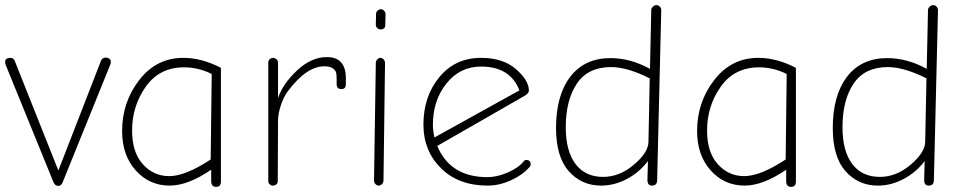

<svg xmlns="http://www.w3.org/2000/svg" viewBox="-35 -719 3772 750"><path d="M174 -7 -13 -466Q-15 -472 -15 -476Q-15 -493 6 -493Q18 -493 23 -480L193 -53L360 -483Q365 -494 378 -494Q386 -494 392 -489.5Q398 -485 398 -478Q398 -472 396 -467L209 -5Q204 7 192 7Q180 7 174 -7Z M790 -12V-56Q699 6 628 6Q548 6 495 -53.5Q442 -113 442 -207Q442 -320 509 -406.5Q576 -493 681 -493Q753 -493 828 -454V-10Q828 11 809 11Q790 11 790 -12ZM626 -31Q689 -31 788 -96L792 -430Q740 -456 684 -456Q588 -456 534.5 -380.5Q481 -305 481 -209Q481 -124 523 -77.5Q565 -31 626 -31Z M1031 6Q1024 6 1018.5 1Q1013 -4 1013 -11V-475Q1013 -482 1018.5 -487.5Q1024 -493 1031 -493Q1039 -493 1045 -487.5Q1051 -482 1051 -475V-336Q1070 -392 1125.5 -444Q1181 -496 1242 -496Q1316 -496 1316 -413V-390Q1316 -371 1299 -371Q1280 -371 1280 -391V-410Q1280 -426 1278 -435Q1276 -444 1265 -452Q1254 -460 1232 -460Q1162 -460 1089 -362Q1073 -341 1062 -307.5Q1051 -274 1051 -247L1050 -11Q1050 -4 1044.5 1Q1039 6 1031 6Z M1451 -604Q1444 -604 1438.5 -609.5Q1433 -615 1433 -622L1434 -665Q1434 -672 1440 -677.5Q1446 -683 1453 -683Q1460 -683 1465.5 -677Q1471 -671 1471 -664L1470 -621Q1470 -604 1451 -604ZM1445 6Q1437 6 1431.5 0Q1426 -6 1426 -14L1433 -473Q1433 -481 1439 -487Q1445 -493 1451 -493Q1458 -493 1463.5 -487Q1469 -481 1469 -473L1463 -14Q1463 -6 1457 0Q1451 6 1445 6Z M1870 6Q1756 6 1687.5 -62Q1619 -130 1619 -232Q1619 -342 1681 -417.5Q1743 -493 1844 -493Q1930 -493 1980.5 -449Q2031 -405 2031 -365Q2031 -354 2013 -344L1673 -149Q1724 -27 1869 -27Q1906 -27 1948 -45Q1990 -63 2011 -89Q2014 -94 2021 -94Q2038 -94 2038 -77Q2038 -71 2033 -66Q2006 -35 1960.5 -14.5Q1915 6 1870 6ZM1662 -182 1994 -366Q1958 -459 1844 -459Q1762 -459 1709 -393Q1656 -327 1656 -231Q1656 -210 1662 -182Z M2313 6Q2237 6 2187 -50Q2137 -106 2137 -219Q2137 -346 2192.5 -419Q2248 -492 2350 -492Q2428 -492 2504 -450L2509 -680Q2509 -687 2515.5 -693Q2522 -699 2529 -699Q2537 -699 2542.5 -693Q2548 -687 2548 -679L2532 -16Q2532 6 2512 6Q2494 6 2494 -16L2496 -90Q2463 -46 2414 -20Q2365 6 2313 6ZM2321 -28Q2385 -28 2441 -75.5Q2497 -123 2498 -164L2503 -413Q2415 -457 2352 -457Q2262 -457 2218.5 -392.5Q2175 -328 2175 -222Q2175 -129 2213 -78.5Q2251 -28 2321 -28Z M3036 -12V-56Q2945 6 2874 6Q2794 6 2741 -53.5Q2688 -113 2688 -207Q2688 -320 2755 -406.5Q2822 -493 2927 -493Q2999 -493 3074 -454V-10Q3074 11 3055 11Q3036 11 3036 -12ZM2872 -31Q2935 -31 3034 -96L3038 -430Q2986 -456 2930 -456Q2834 -456 2780.5 -380.5Q2727 -305 2727 -209Q2727 -124 2769 -77.5Q2811 -31 2872 -31Z M3394 6Q3318 6 3268 -50Q3218 -106 3218 -219Q3218 -346 3273.5 -419Q3329 -492 3431 -492Q3509 -492 3585 -450L3590 -680Q3590 -687 3596.5 -693Q3603 -699 3610 -699Q3618 -699 3623.5 -693Q3629 -687 3629 -679L3613 -16Q3613 6 3593 6Q3575 6 3575 -16L3577 -90Q3544 -46 3495 -20Q3446 6 3394 6ZM3402 -28Q3466 -28 3522 -75.5Q3578 -123 3579 -164L3584 -413Q3496 -457 3433 -457Q3343 -457 3299.5 -392.5Q3256 -328 3256 -222Q3256 -129 3294 -78.5Q3332 -28 3402 -28Z"/></svg>

Font: Comic Neue Light
Style: Regular
Weight: 300
Designer: Craig Rozynski
Foundry: Craig Rozynski
Version: Version 2.003